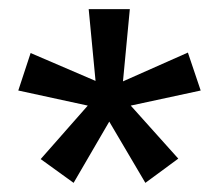

<svg xmlns="http://www.w3.org/2000/svg" viewBox="-20 -759 479 420"><path d="M391 -644 249 -581 264 -739H174L189 -582L47 -643L20 -561L172 -528L69 -411L141 -359L219 -493L298 -359L370 -412L266 -528L419 -561Z"/></svg>

Font: Fira Sans
Style: Regular
Weight: 400
Designer: Carrois Corporate & Edenspiekermann AG
Foundry: Carrois Corporate GbR & Edenspiekermann AG
Version: Version 4.203